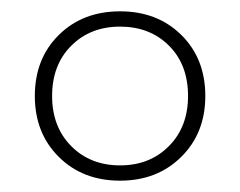

<svg xmlns="http://www.w3.org/2000/svg" viewBox="-20 -700 424 339"><path d="M192 -680Q258 -680 300.2 -638.2Q342.5 -596.5 342.5 -530.5Q342.5 -465 300 -423Q257.5 -381 192 -381Q126 -381 83.8 -423Q41.5 -465 41.5 -530.5Q41.5 -596.5 83.8 -638.2Q126 -680 192 -680ZM192 -408Q244.5 -408 278.2 -442Q312 -476 312 -530.5Q312 -586 278.2 -619.5Q244.5 -653 192 -653Q139.5 -653 105.8 -619.2Q72 -585.5 72 -530.5Q72 -476 105.8 -442Q139.5 -408 192 -408Z"/></svg>

Font: Newsreader 24pt Light
Style: Regular
Weight: 300
Designer: Hugues Gentile
Foundry: Production Type
Version: Version 1.003